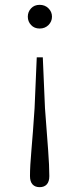

<svg xmlns="http://www.w3.org/2000/svg" viewBox="-20 -542 329 794"><path d="M144 -522Q166 -522 180.5 -507.5Q195 -493 195 -473Q195 -453 180.5 -438.5Q166 -424 144 -424Q122 -424 108.5 -438.5Q95 -453 95 -473Q95 -493 108.5 -507.5Q122 -522 144 -522ZM144 232Q125 232 114.5 220.5Q104 209 104 186Q104 145 110 78Q116 11 123 -95L132 -305H157L166 -95Q174 11 179 78Q184 145 184 186Q184 209 173.5 220.5Q163 232 144 232Z"/></svg>

Font: Noto Serif SC ExtraLight ExtraLight
Style: Regular
Weight: 250
Version: Version 2.002-H1;hotconv 1.1.0;makeotfexe 2.6.0